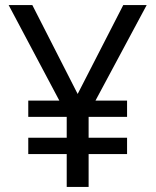

<svg xmlns="http://www.w3.org/2000/svg" viewBox="-20 -734 612 754"><path d="M285 -365 464 -714H556L355 -339H479V-275H328V-193H479V-129H328V0H242V-129H91V-193H242V-275H91V-339H213L14 -714H107Z"/></svg>

Font: Noto Sans Myanmar UI
Style: Regular
Weight: 400
Designer: Monotype Design Team
Foundry: Monotype Imaging Inc.
Version: Version 2.103; ttfautohint (v1.8.4.7-5d5b)